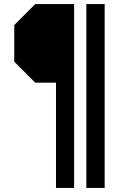

<svg xmlns="http://www.w3.org/2000/svg" viewBox="-20 -720 609 943"><path d="M255 -314H153L50 -417V-597L153 -700H344V203H255ZM404 -700H494V203H404Z"/></svg>

Font: Chakra Petch Medium
Style: Regular
Weight: 500
Designer: Katatrad Aksorn Co.,Ltd.
Foundry: Cadson Demak Co.,Ltd.
Version: Version 1.000; ttfautohint (v1.6)